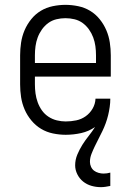

<svg xmlns="http://www.w3.org/2000/svg" viewBox="-20 -548 540 792"><path d="M396 224Q376 224 357 218.5Q338 213 323 201Q308 189 299 171Q290 153 290 134Q290 111 299 89.5Q308 68 320 49Q332 30 346 12.5Q360 -5 372 -24Q346 -6 314.5 1Q283 8 251 8Q225 8 198.5 2.5Q172 -3 149.5 -16.5Q127 -30 109.5 -51Q92 -72 81.5 -96.5Q71 -121 67 -147Q63 -173 63 -200V-320Q63 -346 67 -372.5Q71 -399 81.5 -423.5Q92 -448 109 -469Q126 -490 148.5 -503.5Q171 -517 197.5 -522.5Q224 -528 250 -528Q276 -528 302.5 -522.5Q329 -517 351.5 -503.5Q374 -490 391 -469Q408 -448 418.5 -423.5Q429 -399 433 -372.5Q437 -346 437 -320V-232H124V-200Q124 -181 126.5 -162.5Q129 -144 135.5 -126Q142 -108 153 -92.5Q164 -77 180 -66.5Q196 -56 214.5 -51.5Q233 -47 251 -47Q273 -47 294.5 -51.5Q316 -56 333.5 -68.5Q351 -81 362 -100Q373 -119 374 -141H435Q435 -124 432.5 -106.5Q430 -89 426 -72.5Q422 -56 416 -39.5Q410 -23 402.5 -7.5Q395 8 387 23.5Q379 39 371.5 54.5Q364 70 357.5 86.5Q351 103 351 120Q351 130 355.5 140Q360 150 368 156Q376 162 386.5 165Q397 168 407 168Q414 168 421 167Q428 166 435 164V219Q425 221 415.5 222.5Q406 224 396 224ZM376 -288V-320Q376 -339 373.5 -357.5Q371 -376 364.5 -393.5Q358 -411 347 -426.5Q336 -442 321 -453Q306 -464 287.5 -468.5Q269 -473 250 -473Q231 -473 212.5 -468.5Q194 -464 179 -453Q164 -442 153 -426.5Q142 -411 135.5 -393.5Q129 -376 126.5 -357.5Q124 -339 124 -320V-288Z"/></svg>

Font: Iosevka Curly Slab Light
Style: Regular
Weight: 300
Monospace: yes
Designer: Belleve Invis
Foundry: Belleve Invis
Version: Version 22.1.2; ttfautohint (v1.8.4)